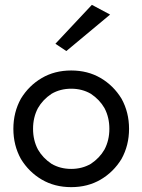

<svg xmlns="http://www.w3.org/2000/svg" viewBox="-20 -760 586 790"><path d="M66 -354Q99 -408 152 -439Q205 -470 273 -470Q341 -470 394 -439Q447 -408 480 -354Q511 -298 511 -230Q511 -162 480 -106Q447 -52 394 -21Q341 10 273 10Q205 10 152 -21Q99 -52 66 -106Q35 -162 35 -230Q35 -298 66 -354ZM136 -145Q156 -110 192 -86Q228 -65 273 -65Q318 -65 354 -86Q390 -110 410 -145Q430 -183 430 -230Q430 -277 410 -315Q390 -350 354 -374Q318 -395 273 -395Q228 -395 192 -374Q156 -350 136 -315Q116 -277 116 -230Q116 -183 136 -145ZM433 -700 253 -550 208 -580 358 -740Z"/></svg>

Font: jost-mod-400
Style: Regular
Weight: 400
Version: Version 3.200; ttfautohint (v0.97) -l 8 -r 50 -G 200 -x 14 -